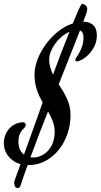

<svg xmlns="http://www.w3.org/2000/svg" viewBox="-78 -851 520 991"><path d="M372.1 -808.1Q373 -796.9 368.2 -782.7Q363.3 -768.6 356.9 -752.9Q355.5 -749 354 -745.6Q352.5 -742.2 351.1 -738.8Q372.1 -738.8 385.7 -732.7Q399.4 -726.6 407.5 -716.8Q415.5 -707 418.7 -694.6Q421.9 -682.1 421.9 -669.9Q421.9 -636.7 408.9 -611.6Q396 -586.4 378.7 -569.1Q361.3 -551.8 344.2 -543Q327.1 -534.2 318.8 -534.2Q313 -534.2 312 -537.4Q311 -540.5 311 -543Q311 -547.9 317.6 -556.9Q324.2 -565.9 332 -580.1Q339.8 -594.2 346.4 -613.8Q353 -633.3 353 -659.2Q353 -668 349.4 -678.7Q345.7 -689.5 335 -693.8Q307.6 -624 280 -554.9Q252.4 -485.8 225.1 -416Q235.8 -398.9 246.8 -381.1Q257.8 -363.3 266.6 -343.8Q275.4 -324.2 280.8 -303Q286.1 -281.7 286.1 -257.8Q286.1 -205.6 269.5 -158.4Q252.9 -111.3 223.9 -75.9Q194.8 -40.5 155.5 -19.8Q116.2 1 70.8 1H64.9Q57.6 20.5 50.8 40Q43.9 59.6 37.1 79.1Q30.3 101.6 26.9 109.9Q23.4 118.2 18.1 118.2Q10.3 122.1 3.2 116.2Q-3.9 110.4 -4.9 88.9Q-4.4 86.9 -1.7 78.9Q1 70.8 4.4 61Q7.8 51.3 11.2 41.5Q14.6 31.7 17.1 26.9Q22 11.2 27.8 -3.9Q5.4 -10.3 -11 -22.2Q-27.3 -34.2 -37.8 -48.6Q-48.3 -63 -53.2 -78.9Q-58.1 -94.7 -58.1 -108.9Q-58.1 -138.2 -48.3 -159.2Q-38.6 -180.2 -23.7 -193.8Q-8.8 -207.5 8.5 -213.9Q25.9 -220.2 41 -220.2Q46.9 -220.2 51 -215.3Q55.2 -210.4 55.2 -206.1Q55.2 -198.7 49.3 -193.1Q43.5 -187.5 36.1 -179Q28.8 -170.4 22.9 -156.5Q17.1 -142.6 17.1 -119.1Q17.1 -99.1 23.9 -81.8Q30.8 -64.5 45.9 -53.2Q66.4 -109.4 90.6 -177.7Q114.7 -246.1 142.1 -321.8Q133.8 -336.9 126.2 -352.8Q118.7 -368.7 112.8 -386.2Q106.9 -403.8 103.5 -423.6Q100.1 -443.4 100.1 -465.8Q100.1 -503.9 116 -544.9Q131.8 -585.9 158.9 -622.8Q186 -659.7 221.9 -688.5Q257.8 -717.3 297.9 -730Q305.7 -748 312.5 -765.4Q319.3 -782.7 327.1 -799.8Q328.1 -802.2 330.6 -807.1Q333 -812 335.7 -817.1Q338.4 -822.3 341.1 -826.2Q343.8 -830.1 345.2 -831.1Q346.7 -831.5 350.8 -830.3Q355 -829.1 359.6 -825.9Q364.3 -822.8 367.9 -818.4Q371.6 -814 372.1 -808.1ZM204.1 -169.9Q204.1 -200.2 194.1 -225.6Q184.1 -251 169.9 -275.9Q146.5 -217.3 124 -158.4Q101.6 -99.6 79.1 -39.1Q83 -38.1 85.9 -38.1Q88.9 -38.1 92.8 -38.1Q114.3 -38.1 134.3 -47.1Q154.3 -56.2 169.9 -73.2Q185.5 -90.3 194.8 -114.7Q204.1 -139.2 204.1 -169.9ZM175.8 -543.9Q175.8 -522.9 181.4 -503.7Q187 -484.4 195.8 -465.8Q216.3 -522 237.5 -577.4Q258.8 -632.8 280.8 -687Q260.3 -678.2 241.2 -662.4Q222.2 -646.5 207.8 -627Q193.4 -607.4 184.6 -585.9Q175.8 -564.5 175.8 -543.9Z"/></svg>

Font: Mervale Script
Style: Regular
Weight: 400
Designer: Astigmatic (AOETI)
Foundry: Astigmatic (AOETI)
Version: Version 1.000